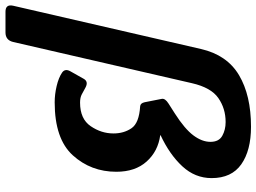

<svg xmlns="http://www.w3.org/2000/svg" viewBox="-173 -629 966 724"><g transform="rotate(90 310.0 -267.0)"><path d="M-7.8 195.3Q-37.1 195.3 -30.3 166L132.8 -542Q155.3 -640.1 231.4 -685.3Q307.6 -730.5 425.8 -730.5Q515.6 -730.5 567.6 -693.8Q619.6 -657.2 619.6 -582Q619.6 -519.5 575 -471.4Q530.3 -423.3 458 -389.6V-388.2Q518.6 -379.9 557.1 -336.9Q595.7 -293.9 595.7 -222.7Q595.7 -127 533.7 -58.6Q471.7 9.8 334 9.8Q303.7 9.8 272.5 2.4Q241.2 -4.9 221.7 -18.1Q205.6 -29.3 216.8 -49.3L245.1 -99.6Q255.9 -118.7 278.8 -106Q292 -98.6 304 -92.3Q315.9 -85.9 335 -85.9Q396.5 -85.9 423.8 -126Q451.2 -166 451.2 -211.9Q451.2 -251 431.6 -279.8Q412.1 -308.6 348.6 -312.5Q336.9 -313.5 333.5 -329.6L320.8 -394Q318.4 -406.7 338.4 -419.4L376 -443.4Q434.1 -480.5 458.5 -513.2Q482.9 -545.9 482.9 -577.6Q482.9 -609.4 460.2 -622.1Q437.5 -634.8 408.2 -634.8Q357.4 -634.8 317.9 -607.4Q278.3 -580.1 261.7 -507.8L106.4 166Q99.6 195.3 70.3 195.3Z"/></g></svg>

Font: Istok
Style: Bold Italic
Weight: 700
Italic angle: -13°
Designer: Andrey V. Panov
Foundry: Andrey V. Panov
Version: Version 1.0.3